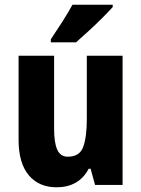

<svg xmlns="http://www.w3.org/2000/svg" viewBox="-20 -786 601 816"><path d="M501 -549V0H384L365 -69H357Q336 -29 301.5 -9.5Q267 10 221 10Q145 10 102 -41.5Q59 -93 59 -192V-549H210V-237Q210 -179 223.5 -149.5Q237 -120 268 -120Q319 -120 334 -162.5Q349 -205 349 -281V-549ZM459 -756Q443 -738 415.5 -710.5Q388 -683 357.5 -655Q327 -627 303 -606H196V-619Q221 -656 245.5 -694.5Q270 -733 288 -766H459Z"/></svg>

Font: Noto Sans Gujarati UI Condensed ExtraBold
Style: Regular
Weight: 800
Width: 3
Designer: Jelle Bosma - Monotype Design Team, Universal Thirst
Foundry: Monotype Imaging Inc.
Version: Version 2.106; ttfautohint (v1.8.4.7-5d5b)